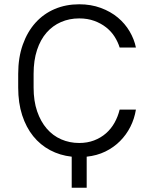

<svg xmlns="http://www.w3.org/2000/svg" viewBox="-20 -727 710 897"><path d="M315 5Q260 -1 214 -25.5Q168 -50 135 -91Q102 -132 83.5 -189Q65 -246 65 -318V-382Q65 -458 86.5 -518.5Q108 -579 146 -621Q184 -663 236 -685Q288 -707 350 -707Q405 -707 451 -690Q497 -673 530.5 -645Q564 -617 585.5 -580.5Q607 -544 615 -505H539Q531 -531 515.5 -555.5Q500 -580 476 -599Q452 -618 420.5 -629.5Q389 -641 350 -641Q304 -641 265 -624Q226 -607 197.5 -574.5Q169 -542 153 -493.5Q137 -445 137 -382V-318Q137 -255 153.5 -207Q170 -159 198.5 -126Q227 -93 266 -76Q305 -59 350 -59Q388 -59 419.5 -71Q451 -83 475 -104Q499 -125 515 -153.5Q531 -182 539 -215H615Q608 -172 589 -134.5Q570 -97 540.5 -67.5Q511 -38 472 -19Q433 0 385 5V150H315Z"/></svg>

Font: PT Root UI Web
Style: Regular
Weight: 400
Designer: Vitaly Kuzmin
Foundry: ParaType Ltd.
Version: Version 1.000W